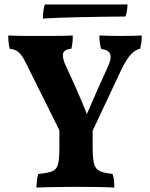

<svg xmlns="http://www.w3.org/2000/svg" viewBox="-20 -837 672 860"><path d="M395 -262V-181Q395 -130 401 -105Q407 -80 426.5 -71Q446 -62 484 -58Q489 -43 490.5 -29Q492 -15 492 3Q454 1 408 0.5Q362 0 319 0Q290 0 257.5 0.5Q225 1 195.5 1.5Q166 2 143 3Q144 -14 145.5 -30Q147 -46 152 -58Q195 -62 214.5 -70Q234 -78 240 -101.5Q246 -125 246 -176V-262ZM361 -179H283L94 -559Q78 -591 62 -604Q46 -617 24 -618Q20 -632 18.5 -646Q17 -660 17 -678Q36 -677 61 -676.5Q86 -676 111 -676Q136 -676 155 -676Q174 -676 202.5 -676Q231 -676 260 -676.5Q289 -677 306 -678Q306 -659 304.5 -646Q303 -633 300 -619Q265 -615 262 -595Q259 -575 277 -537Q297 -495 322.5 -437.5Q348 -380 372 -319H366Q393 -382 417 -436Q441 -490 461 -533Q481 -575 473.5 -594.5Q466 -614 433 -618Q429 -632 427 -646Q425 -660 425 -678Q447 -677 473 -676.5Q499 -676 525 -676Q548 -676 571 -676.5Q594 -677 615 -678Q615 -660 613 -646Q611 -632 608 -619Q586 -614 566.5 -593.5Q547 -573 523 -524ZM551 -817Q551 -807 549 -792Q547 -777 542 -763Q498 -763 439.5 -762Q381 -761 313 -759.5Q245 -758 172 -754Q172 -768 174 -786Q176 -804 181 -817Z"/></svg>

Font: Vollkorn
Style: Bold
Weight: 700
Designer: Friedrich Althausen
Foundry: Friedrich Althausen
Version: Version 5.000